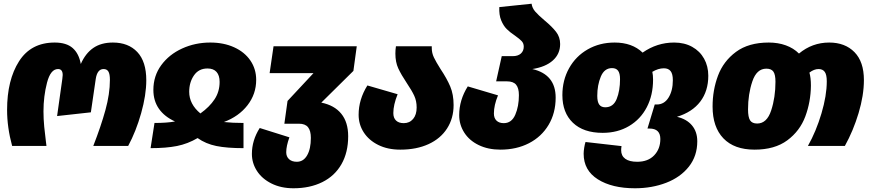

<svg xmlns="http://www.w3.org/2000/svg" viewBox="-20 -782 4665 1029"><path d="M18 -193Q18 -353 82 -453.5Q146 -554 273 -554Q336 -554 369.5 -524.5Q403 -495 413 -439Q438 -496 480 -525Q522 -554 585 -554Q668 -554 716 -503Q764 -452 764 -352Q764 -273 736.5 -175.5Q709 -78 667 0H480Q521 -105 545 -192Q569 -279 569 -354Q569 -385 561 -398.5Q553 -412 535 -412Q501 -412 493 -358L467 -180L286 -160L314 -359Q316 -375 316 -380Q316 -412 291 -412Q251 -412 232 -339Q213 -266 213 -185Q213 -145 217 -103Q221 -61 226 -24L229 0H45Q18 -99 18 -193Z M1353 -354Q1353 -278 1306.5 -218Q1260 -158 1180 -128Q1226 -123 1285 -123V12Q1196 12 1139.5 0.5Q1083 -11 1039 -42Q986 -11 928.5 0.5Q871 12 787 12L808 -123Q875 -123 918 -131Q861 -157 831.5 -199.5Q802 -242 802 -300Q802 -375 844 -432.5Q886 -490 956 -522Q1026 -554 1107 -554Q1179 -554 1235 -528.5Q1291 -503 1322 -457.5Q1353 -412 1353 -354ZM1054 -174Q1103 -209 1130 -250Q1157 -291 1157 -343Q1157 -378 1140.5 -396.5Q1124 -415 1092 -415Q1045 -415 1019.5 -378Q994 -341 994 -290Q994 -224 1054 -174Z M1874 -402 1702 -232Q1772 -218 1809 -172.5Q1846 -127 1846 -52Q1846 35 1810 98Q1774 161 1707.5 194Q1641 227 1553 227Q1486 227 1435 201.5Q1384 176 1357 134Q1330 92 1330 43Q1330 -30 1372 -96L1531 -46Q1514 1 1514 34Q1514 57 1529 71Q1544 85 1571 85Q1606 85 1626 50.5Q1646 16 1646 -43Q1646 -81 1631 -100Q1616 -119 1582 -119H1504L1521 -241L1660 -390H1425L1446 -534H1892Z M2126 20H2125Q2058 20 2007.5 -5Q1957 -30 1929.5 -72.5Q1902 -115 1902 -167Q1902 -249 1949 -324L2111 -277Q2088 -220 2088 -176Q2088 -150 2102.5 -136Q2117 -122 2144 -122Q2175 -122 2194 -144.5Q2213 -167 2213 -206Q2213 -241 2200 -269Q2187 -297 2160 -337Q2130 -382 2114.5 -415.5Q2099 -449 2099 -495Q2099 -515 2102 -534H2294V-525Q2294 -498 2305.5 -474Q2317 -450 2341 -412Q2375 -361 2393 -318.5Q2411 -276 2411 -219Q2411 -148 2376 -93.5Q2341 -39 2276.5 -9.5Q2212 20 2126 20Z M2958 -259Q2958 -176 2920 -112.5Q2882 -49 2815 -14.5Q2748 20 2662 20Q2596 20 2545.5 -4.5Q2495 -29 2468 -71.5Q2441 -114 2441 -165Q2441 -246 2487 -319L2649 -271Q2627 -218 2627 -174Q2627 -149 2641 -135.5Q2655 -122 2680 -122Q2722 -122 2741.5 -167Q2761 -212 2761 -272Q2761 -310 2746 -328Q2731 -346 2697 -346H2639L2669 -481H2727Q2756 -481 2771.5 -495Q2787 -509 2787 -532Q2787 -550 2775.5 -562Q2764 -574 2740 -591Q2713 -609 2695.5 -626.5Q2678 -644 2666 -673Q2654 -702 2656 -744L2829 -762Q2832 -739 2848.5 -720Q2865 -701 2898 -673Q2939 -639 2960.5 -611Q2982 -583 2982 -546Q2982 -493 2943 -458Q2904 -423 2833 -412Q2958 -383 2958 -259Z M3717 -25Q3717 54 3672 111Q3627 168 3550.5 197.5Q3474 227 3383 227Q3260 227 3184 179Q3108 131 3108 42Q3108 28 3111 9.5Q3114 -9 3118 -21L3311 1Q3309 13 3309 23Q3309 53 3331 69Q3353 85 3395 85Q3453 85 3486 50.5Q3519 16 3519 -37Q3519 -93 3461 -93H3450L3489 -222H3500Q3540 -222 3563 -259Q3586 -296 3586 -352Q3586 -386 3574 -401Q3562 -416 3538 -416Q3508 -416 3476 -397Q3480 -380 3480 -355Q3480 -272 3446.5 -207.5Q3413 -143 3351.5 -106.5Q3290 -70 3210 -70Q3107 -70 3050.5 -124Q2994 -178 2994 -272Q2994 -352 3030 -416.5Q3066 -481 3130 -517.5Q3194 -554 3274 -554Q3368 -554 3424 -500Q3501 -554 3593 -554Q3648 -554 3689.5 -531Q3731 -508 3753.5 -467.5Q3776 -427 3776 -376Q3776 -294 3733 -237.5Q3690 -181 3608 -156Q3660 -144 3688.5 -110Q3717 -76 3717 -25ZM3303 -358Q3303 -389 3292.5 -403Q3282 -417 3260 -417Q3219 -417 3200 -371.5Q3181 -326 3181 -268Q3181 -236 3191.5 -221.5Q3202 -207 3224 -207Q3267 -207 3285 -251.5Q3303 -296 3303 -358Z M4610 -353Q4610 -271 4581.5 -176Q4553 -81 4508 0H4310Q4354 -78 4382.5 -174Q4411 -270 4411 -346Q4411 -382 4400 -397Q4389 -412 4367 -412Q4343 -412 4318 -393Q4326 -365 4326 -323Q4325 -236 4296 -158Q4267 -80 4199.5 -30Q4132 20 4024 20Q3915 20 3857 -40.5Q3799 -101 3799 -211Q3799 -299 3828 -376.5Q3857 -454 3924.5 -504Q3992 -554 4100 -554Q4150 -554 4191.5 -539Q4233 -524 4262 -495Q4333 -554 4424 -554Q4509 -554 4559.5 -502.5Q4610 -451 4610 -353ZM4087 -414Q4035 -414 4012 -345.5Q3989 -277 3989 -196Q3989 -154 4000 -137Q4011 -120 4038 -120Q4090 -120 4113 -190Q4136 -260 4136 -344Q4136 -382 4125 -398Q4114 -414 4087 -414Z"/></svg>

Font: FiraGO Heavy
Style: Italic
Weight: 900
Italic angle: -8°
Designer: bBox Type GmbH
Foundry: bBox Type GmbH
Version: Version 1.001